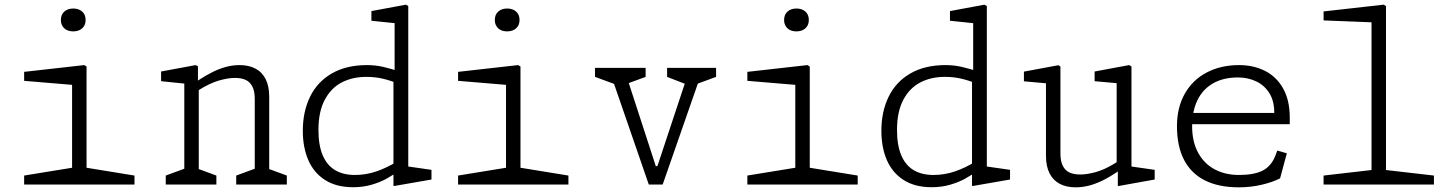

<svg xmlns="http://www.w3.org/2000/svg" viewBox="-20 -791 6240 823"><path d="M83.5 -38.5 304.5 -74.5 289 -42.5V-452.5L311 -425.5L83.5 -444.5V-483L341 -512L351 -506V-42.5L335.5 -74.5L556.5 -38.5V0H83.5ZM241 -705.5Q241 -728.5 255.8 -741.5Q270.5 -754.5 294 -754.5Q317.5 -754.5 332.2 -741.5Q347 -728.5 347 -705.5Q347 -682.5 332.2 -669.5Q317.5 -656.5 294 -656.5Q278.5 -656.5 266.5 -662.2Q254.5 -668 247.8 -679.2Q241 -690.5 241 -705.5Z M992.5 -38.5 1083.5 -72 1072 -45V-367Q1072 -400.5 1061.5 -420.5Q1051 -440.5 1032.5 -448.8Q1014 -457 987 -457Q957.5 -457 918.5 -445.8Q879.5 -434.5 833 -405.5Q825 -400.5 816.8 -395Q808.5 -389.5 800.5 -383.5L805.5 -429.5Q814.5 -436 819 -439Q823.5 -442 832 -448Q864 -469 893.2 -483.2Q922.5 -497.5 950.8 -504.8Q979 -512 1006.5 -512Q1046 -512 1074.5 -497.2Q1103 -482.5 1118.5 -452.2Q1134 -422 1134 -376.5V-40L1118.5 -72L1209.5 -38.5V0H992.5ZM690.5 -38.5 781.5 -72 770 -45V-457.5L792 -430.5L670.5 -443V-484.5L818.5 -512L828.5 -507V-426.5L832 -419.5V-40L816.5 -72L907.5 -38.5V0H690.5Z M1666.5 -455.5 1671.5 -467V-715L1694 -689.5L1572 -702V-743.5L1720 -771L1730 -765V-55L1707.5 -80.5L1829.5 -63V-21.5L1671.5 6H1666.5ZM1699 -482.5V-427L1682.5 -434Q1649 -447.5 1617.2 -454.5Q1585.5 -461.5 1550 -461.5Q1491.5 -461.5 1445.5 -438Q1399.5 -414.5 1372.2 -363.5Q1345 -312.5 1345 -234Q1345 -168.5 1363.2 -125.5Q1381.5 -82.5 1416.2 -61.8Q1451 -41 1501.5 -41Q1549 -41 1594 -56.5Q1639 -72 1682.5 -99Q1689 -103 1695.5 -107V-63Q1666 -41 1636.8 -25Q1607.5 -9 1571.5 1.2Q1535.5 11.5 1493.5 11.5Q1421.5 11.5 1373.2 -19.5Q1325 -50.5 1301.5 -104.8Q1278 -159 1278 -230.5Q1278 -312.5 1309 -376.2Q1340 -440 1402 -476Q1464 -512 1553 -512Q1588.5 -512 1621.8 -504.5Q1655 -497 1699 -482.5Z M1943.5 -38.5 2164.5 -74.5 2149 -42.5V-452.5L2171 -425.5L1943.5 -444.5V-483L2201 -512L2211 -506V-42.5L2195.5 -74.5L2416.5 -38.5V0H1943.5ZM2101 -705.5Q2101 -728.5 2115.8 -741.5Q2130.5 -754.5 2154 -754.5Q2177.5 -754.5 2192.2 -741.5Q2207 -728.5 2207 -705.5Q2207 -682.5 2192.2 -669.5Q2177.5 -656.5 2154 -656.5Q2138.5 -656.5 2126.5 -662.2Q2114.5 -668 2107.8 -679.2Q2101 -690.5 2101 -705.5Z M2600.5 -465 2621.5 -428 2530.5 -461.5V-500H2747.5V-461.5L2656.5 -428L2665.5 -465L2791 -79H2798L2926 -465L2925.5 -428L2839.5 -461.5V-500H3049.5V-461.5L2958.5 -428L2982.5 -465L2820.5 0H2761Z M3183.5 -38.5 3404.5 -74.5 3389 -42.5V-452.5L3411 -425.5L3183.5 -444.5V-483L3441 -512L3451 -506V-42.5L3435.5 -74.5L3656.5 -38.5V0H3183.5ZM3341 -705.5Q3341 -728.5 3355.8 -741.5Q3370.5 -754.5 3394 -754.5Q3417.5 -754.5 3432.2 -741.5Q3447 -728.5 3447 -705.5Q3447 -682.5 3432.2 -669.5Q3417.5 -656.5 3394 -656.5Q3378.5 -656.5 3366.5 -662.2Q3354.5 -668 3347.8 -679.2Q3341 -690.5 3341 -705.5Z M4146.5 -455.5 4151.5 -467V-715L4174 -689.5L4052 -702V-743.5L4200 -771L4210 -765V-55L4187.5 -80.5L4309.5 -63V-21.5L4151.5 6H4146.5ZM4179 -482.5V-427L4162.5 -434Q4129 -447.5 4097.2 -454.5Q4065.5 -461.5 4030 -461.5Q3971.5 -461.5 3925.5 -438Q3879.5 -414.5 3852.2 -363.5Q3825 -312.5 3825 -234Q3825 -168.5 3843.2 -125.5Q3861.5 -82.5 3896.2 -61.8Q3931 -41 3981.5 -41Q4029 -41 4074 -56.5Q4119 -72 4162.5 -99Q4169 -103 4175.5 -107V-63Q4146 -41 4116.8 -25Q4087.5 -9 4051.5 1.2Q4015.5 11.5 3973.5 11.5Q3901.5 11.5 3853.2 -19.5Q3805 -50.5 3781.5 -104.8Q3758 -159 3758 -230.5Q3758 -312.5 3789 -376.2Q3820 -440 3882 -476Q3944 -512 4033 -512Q4068.5 -512 4101.8 -504.5Q4135 -497 4179 -482.5Z M4463.5 -123.5V-460L4486 -432L4369 -442.5V-484L4517 -511.5L4525.5 -505.5V-133Q4525.5 -99.5 4536 -79.5Q4546.5 -59.5 4565 -51.2Q4583.5 -43 4610.5 -43Q4639 -43 4675.8 -53Q4712.5 -63 4755 -88.5Q4769 -96.5 4792 -113.5V-70.5Q4754.5 -43 4720.8 -24.8Q4687 -6.5 4654.8 2.8Q4622.5 12 4591 12Q4551.5 12 4523 -2.8Q4494.5 -17.5 4479 -47.8Q4463.5 -78 4463.5 -123.5ZM4771.5 -64 4766.5 -75V-458.5L4789 -432.5L4672 -443V-484.5L4820 -512L4830 -506V-55L4807.5 -80.5L4929.5 -63V-21.5L4776.5 6H4771.5Z M5025 -250Q5025 -330.5 5058.8 -389.8Q5092.5 -449 5153 -480.5Q5213.5 -512 5291 -512Q5353.5 -512 5402.8 -487Q5452 -462 5480.2 -411.5Q5508.5 -361 5508.5 -287V-258.5H5067.5V-307H5466L5442 -288V-309.5Q5442 -358 5421 -391.8Q5400 -425.5 5364.5 -442.2Q5329 -459 5286.5 -459Q5224 -459 5179.8 -433.8Q5135.5 -408.5 5112.8 -361.5Q5090 -314.5 5090 -250Q5090 -184 5115.5 -136.8Q5141 -89.5 5186.5 -65.2Q5232 -41 5291 -41Q5355.5 -41 5392.8 -60Q5430 -79 5447.5 -125.5L5455 -145.5L5496 -134L5467 -26.5Q5435 -10 5387.8 1Q5340.5 12 5290.5 12Q5203.5 12 5144.2 -18Q5085 -48 5055 -106.5Q5025 -165 5025 -250Z M5653.5 -38.5 5874.5 -64 5859 -32V-721.5L5881 -694.5L5653.5 -703.5V-742L5911 -771L5921 -765V-32L5905.5 -64L6126.5 -38.5V0H5653.5Z"/></svg>

Font: Monaspace Xenon Var
Style: Regular
Weight: 400
Designer: Riley Cran and the Lettermatic Team
Version: Version 1.000 (Monaspace Xenon Var)